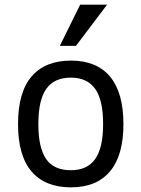

<svg xmlns="http://www.w3.org/2000/svg" viewBox="-20 -786 605 821"><path d="M507.8 -254.9Q507.8 -121.6 450.4 -53.2Q393.1 15.1 283.2 15.1Q173.3 15.1 115.2 -52.5Q57.1 -120.1 57.1 -254.9Q57.1 -392.1 115.5 -459.5Q173.8 -526.9 283.2 -526.9Q393.6 -526.9 450.7 -458.3Q507.8 -389.6 507.8 -254.9ZM420.9 -254.9Q420.9 -359.4 386.5 -406.7Q352.1 -454.1 283.2 -454.1Q212.4 -454.1 178.2 -406.5Q144 -358.9 144 -254.9Q144 -154.8 177 -106.4Q210 -58.1 283.2 -58.1Q353 -58.1 387 -106Q420.9 -153.8 420.9 -254.9ZM304.7 -589.8H235.8L322.8 -766.1H438Z"/></svg>

Font: ClearSansRegular
Style: Regular
Weight: 400
Foundry: Intel Corporation
Version: Version 1.00